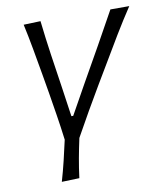

<svg xmlns="http://www.w3.org/2000/svg" viewBox="-79 -563 696 821"><g transform="rotate(-10 269.0 -152.0)"><path d="M123 194.5Q136 150 146.2 107.2Q156.5 64.5 166.5 19Q159.5 -36.5 151.2 -88.8Q143 -141 135 -189L120.5 -274Q111 -328.5 101 -384.5Q91 -440.5 79 -495.5L152.5 -498Q161 -422.5 171.5 -350.5Q182 -278.5 193.5 -203L212 -75H220L292 -204Q334.5 -279 375.5 -351.5Q416.5 -424 455.5 -495.5H537.5Q501 -440.5 467 -384.2Q433 -328 400.5 -272.5L347.5 -183.5Q318 -133.5 289.5 -84Q261 -34.5 229.5 22.5Q220 66 212.5 107.2Q205 148.5 199.5 192Z"/></g></svg>

Font: Commissioner Flair Light
Style: Italic
Weight: 300
Italic angle: -12°
Designer: Kostas Bartsokas
Foundry: Kostas Bartsokas
Version: Version 1.000; ttfautohint (v1.8.3)